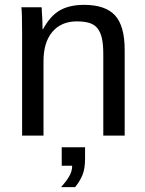

<svg xmlns="http://www.w3.org/2000/svg" viewBox="-20 -558 596 790"><path d="M405 0V-335Q405 -374 399.5 -399.5Q394 -425 381.5 -441Q369 -457 348 -463.5Q327 -470 296 -470Q232 -470 195.5 -427Q159 -384 159 -306V0H71V-416Q71 -508 68 -528H151Q152 -527 152 -515Q152 -509 152.5 -504Q153 -499 153.5 -490.5Q154 -482 154.5 -469.5Q155 -457 155 -438H157Q187 -493 226.5 -515.5Q266 -538 326 -538Q413 -538 453 -495Q493 -452 493 -352V0ZM330 94Q330 137 319 163Q308 189 289 212H231Q253 188 265 167Q277 146 277 124H234V48H330Z"/></svg>

Font: Libra Sans
Style: Regular
Weight: 400
Foundry: Context Ltd
Version: Version 1.000; ttfautohint (v1.3)